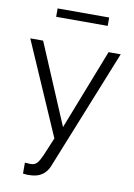

<svg xmlns="http://www.w3.org/2000/svg" viewBox="-100 -773 742 1060"><g transform="rotate(10 271.0 -243.0)"><path d="M105 160Q119 161 132 161.5Q145 162 151 160Q163 158 174 146Q185 134 200 100Q215 66 242 0L15 -521H87L278 -70L454 -521H522L252 151Q245 170 231 186.5Q217 203 196.5 212.5Q176 222 146 223Q137 224 127.5 223.5Q118 223 105 221ZM135 -663V-710H424V-663Z"/></g></svg>

Font: Raleway Thin
Style: Regular
Weight: 400
Version: Version 4.026